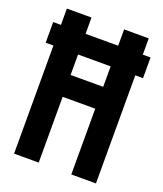

<svg xmlns="http://www.w3.org/2000/svg" viewBox="-135 -819 771 908"><g transform="rotate(20 250.0 -365.0)"><path d="M5 -544V-648H495V-544ZM44 0V-730H168V-441H332V-730H456V0H332V-331H168V0Z"/></g></svg>

Font: M PLUS 1 Code SemiBold
Style: Regular
Weight: 600
Designer: Coji Morishita
Foundry: UNDERFOREST DESIGN
Version: Version 1.005